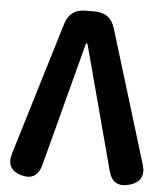

<svg xmlns="http://www.w3.org/2000/svg" viewBox="-53 -788 724 838"><g transform="rotate(5 309.0 -369.0)"><path d="M71 -1Q1 -21 23 -93L200 -676Q220 -741 288 -741H329Q397 -741 417 -676L595 -94Q617 -22 545 -1Q473 19 454 -53L311 -590Q308 -600 305.5 -600Q303 -600 300 -590L159 -54Q140 18 71 -1Z"/></g></svg>

Font: Resource Han Rounded KR
Style: Bold
Weight: 700
Designer: Cyano Hao (round all glyphs); Ryoko NISHIZUKA 西塚涼子 (kana, bopomofo & ideographs); Paul D. Hunt (Latin, Greek & Cyrillic)
Foundry: Cyano Hao
Version: 0.990